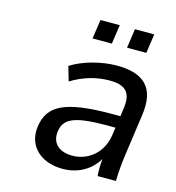

<svg xmlns="http://www.w3.org/2000/svg" viewBox="-111 -839 863 943"><g transform="rotate(15 320.5 -367.0)"><path d="M292.5 10.3C371.1 10.3 434.1 -27.3 469.7 -86.9C466.8 -58.1 466.3 -28.8 468.3 0H561.5C562.5 -47.4 566.9 -95.2 573.7 -142.1L602.5 -346.7C623 -489.7 557.1 -548.8 419.9 -548.8C342.8 -548.8 250 -524.4 189.5 -485.4L210.9 -412.1C273.9 -450.7 339.8 -468.8 405.3 -468.8C484.9 -468.8 518.1 -437.5 506.3 -355L500.5 -313H455.1C214.8 -313 136.7 -267.1 121.6 -159.2C107.4 -62 176.8 10.3 292.5 10.3ZM322.3 -64.5C252.4 -64.5 214.4 -102.5 222.7 -161.6C231.9 -226.1 278.3 -252.4 447.3 -252.4H491.7L485.8 -211.9C472.7 -121.1 402.3 -64.5 322.3 -64.5ZM543 -646.5 557.1 -744.1H459L444.8 -646.5ZM367.7 -646.5 381.8 -744.1H283.7L269.5 -646.5Z"/></g></svg>

Font: Winston
Style: Italic
Weight: 400
Italic angle: -8.13011°
Designer: Vernon Adams, Kim Jin-seong, David Berlow, Cristiano Sobral
Foundry: The Winston Project Authors
Version: Version 3.004